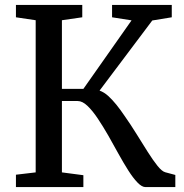

<svg xmlns="http://www.w3.org/2000/svg" viewBox="-20 -763 750 783"><path d="M45 0V-50.5L125.5 -60V-680.5L45 -692.5V-743H315.5V-692.5L232.5 -680.5V-400.5H320L516.5 -680L437 -692.5V-743H680.5V-692.5L601 -679.5L386 -393.5Q404.5 -387 421.2 -371.8Q438 -356.5 454.8 -335.8Q471.5 -315 488 -290.5Q513 -255 537 -216.2Q561 -177.5 582.5 -143.5Q604 -109.5 622.2 -86.8Q640.5 -64 654 -60.5L695 -49.5V0H573.5Q558.5 0 540.5 -18.8Q522.5 -37.5 503 -68.2Q483.5 -99 463 -136Q442.5 -173 422 -209.5Q400.5 -247 379 -279.2Q357.5 -311.5 336.8 -331.2Q316 -351 297 -351H232.5V-60L320 -48.5V0Z"/></svg>

Font: Merriweather 20pt
Style: Regular
Weight: 400
Version: Version 2.100